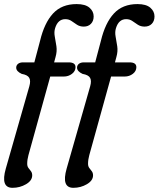

<svg xmlns="http://www.w3.org/2000/svg" viewBox="-31 -740 778 942"><path d="M48.5 -408Q48.5 -419.5 57.5 -426.8Q66.5 -434 82 -434H137.5L165.5 -539.5Q186.5 -627.5 229.2 -673.8Q272 -720 345 -720Q387.5 -720 408 -702.2Q428.5 -684.5 428.5 -659.5Q428.5 -637 415.2 -623.2Q402 -609.5 380 -609.5Q361 -609.5 347 -618.5Q333 -627.5 320 -636.8Q307 -646 289.5 -646Q253 -646 239.5 -602Q233.5 -583 237.8 -560.5Q242 -538 245.8 -513Q249.5 -488 241.5 -460L234.5 -434H306Q339.5 -434 339.5 -410.5Q339.5 -391 322.2 -377.8Q305 -364.5 282 -364.5H215.5L108.5 21.5Q102.5 43 102.5 63.5Q102.5 76 108.5 84Q114.5 92 120.8 100Q127 108 127 120.5Q127 146 96.8 163.8Q66.5 181.5 30.5 181.5Q-29.5 181.5 -2.5 87L113 -317Q120.5 -343.5 112.5 -358Q104.5 -372.5 75.5 -377.5Q48.5 -390 48.5 -408ZM347 -408Q347 -419.5 356 -426.8Q365 -434 380.5 -434H436L464 -539.5Q485 -627.5 527.8 -673.8Q570.5 -720 643.5 -720Q686 -720 706.5 -702.2Q727 -684.5 727 -659.5Q727 -637 713.8 -623.2Q700.5 -609.5 678.5 -609.5Q659.5 -609.5 645.5 -618.5Q631.5 -627.5 618.5 -636.8Q605.5 -646 588 -646Q551.5 -646 538 -602Q532 -583 536.2 -560.5Q540.5 -538 544.2 -513Q548 -488 540 -460L533 -434H604.5Q638 -434 638 -410.5Q638 -391 620.8 -377.8Q603.5 -364.5 580.5 -364.5H514L407 21.5Q401 43 401 63.5Q401 76 407 84Q413 92 419.2 100Q425.5 108 425.5 120.5Q425.5 146 395.2 163.8Q365 181.5 329 181.5Q269 181.5 296 87L411.5 -317Q419 -343.5 411 -358Q403 -372.5 374 -377.5Q347 -390 347 -408Z"/></svg>

Font: Fraunces 72pt S100
Style: Italic
Weight: 400
Italic angle: -16°
Version: Version 1.000; ttfautohint (v1.8.3)